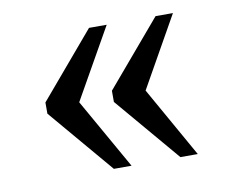

<svg xmlns="http://www.w3.org/2000/svg" viewBox="-52 -523 612 507"><g transform="rotate(-10 254.0 -270.0)"><path d="M393.7 -81 246 -255V-285L393.7 -459H440.3L333.7 -270L440.3 -81ZM215.3 -81 67.7 -255V-285L215.3 -459H262.7L155.7 -270L262.7 -81Z"/></g></svg>

Font: Noto Serif Hentaigana ExtraLight
Style: Regular
Weight: 200
Designer: Kazuhiro Yamada
Foundry: nipponia
Version: Version 1.000